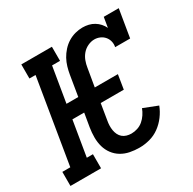

<svg xmlns="http://www.w3.org/2000/svg" viewBox="-178 -911 1092 1087"><g transform="rotate(-30 368.0 -367.5)"><path d="M434 8Q402 8 372 2Q342 -4 317 -19Q292 -34 274.5 -57.5Q257 -81 249 -109.5Q241 -138 241 -169.5Q241 -201 246 -232L261 -321H184L146 -92H186V0H-14V-92H38L129 -643H89V-735H289V-643H237L199 -414H276L298 -547Q302 -571 309 -595Q316 -619 328 -641Q340 -663 358 -683Q376 -703 398 -716.5Q420 -730 444.5 -736.5Q469 -743 493 -743Q513 -743 532 -738.5Q551 -734 567.5 -724Q584 -714 596.5 -700Q609 -686 617 -669L628 -735H726L696 -554H598Q602 -573 597.5 -591Q593 -609 581.5 -622.5Q570 -636 553 -643.5Q536 -651 517 -651Q496 -651 474.5 -641Q453 -631 438 -613.5Q423 -596 415 -574.5Q407 -553 404 -532L384 -414H535L520 -321H369L352 -217Q349 -201 348.5 -185Q348 -169 350.5 -154Q353 -139 359.5 -125.5Q366 -112 377 -102.5Q388 -93 403 -88.5Q418 -84 434 -84Q454 -84 474 -90.5Q494 -97 510 -110.5Q526 -124 538 -142Q550 -160 557 -179L649 -143Q637 -111 615 -81.5Q593 -52 564 -31Q535 -10 501 -1Q467 8 434 8Z"/></g></svg>

Font: Iosevka Etoile Semibold
Style: Italic
Weight: 600
Italic angle: -9°
Designer: Belleve Invis
Foundry: Belleve Invis
Version: Version 22.1.2; ttfautohint (v1.8.4)